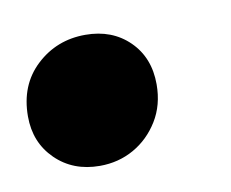

<svg xmlns="http://www.w3.org/2000/svg" viewBox="-40 -231 340 283"><g transform="rotate(-10 130.0 -89.0)"><path d="M90 8Q50 8 24 -17.5Q-2 -43 -2 -82Q-2 -129 28.5 -157.5Q59 -186 102 -186Q142 -186 167.5 -161Q193 -136 193 -96Q193 -65 178.5 -41.5Q164 -18 141 -5Q118 8 90 8Z"/></g></svg>

Font: Montserrat Thin
Style: Bold Italic
Weight: 700
Italic angle: -11.3°
Version: Version 9.000